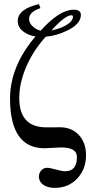

<svg xmlns="http://www.w3.org/2000/svg" viewBox="-20 -700 483 925"><path d="M394.5 48.3Q394.5 114.7 352.3 159.9Q310.1 205.1 243.7 205.1Q213.4 205.1 192.9 192.9Q167.5 177.7 167.5 150.4Q167.5 133.8 178.7 121.1Q189.9 108.4 207 108.4Q220.7 108.4 249.5 116.7Q278.3 125 294.4 125Q350.6 125 350.6 56.2Q350.6 10.3 274.4 10.3Q260.7 10.3 233.9 12.2Q207 14.2 194.8 14.2Q28.8 14.2 28.3 -224.6Q28.3 -380.4 150.9 -524.4Q118.7 -529.3 94.7 -546.4Q65.4 -567.9 65.4 -598.1Q65.4 -656.7 167.5 -680.2L174.8 -660.6Q120.1 -643.1 120.1 -608.4Q120.1 -588.9 137.7 -572.8Q155.3 -556.6 175.8 -552.2Q266.6 -653.3 335.4 -653.3Q369.6 -653.3 369.6 -627.9Q369.6 -584.5 303.7 -552.7Q250.5 -526.9 200.7 -523.4Q143.6 -460.9 109.9 -386.2Q72.8 -304.2 72.8 -227.1Q72.8 -86.4 204.1 -86.4H235.8Q257.3 -87.4 267.6 -86.9Q326.2 -86.9 360.4 -49.1Q394.5 -11.2 394.5 48.3ZM331.5 -620.1Q331.5 -626.5 324.2 -626.5Q293.9 -626.5 228 -553.7Q259.8 -559.1 290.5 -574.2Q331.5 -595.7 331.5 -620.1Z"/></svg>

Font: Accordance
Style: Regular
Weight: 400
Version: Version 1.1 (build May 11, 2018) Miklal Software Solutions, 